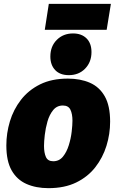

<svg xmlns="http://www.w3.org/2000/svg" viewBox="-20 -964 605 999"><path d="M333 -555Q398 -555 447.5 -533.5Q497 -512 525 -463Q553 -414 553 -331Q553 -267 534 -205.5Q515 -144 476 -94Q437 -44 376.5 -14.5Q316 15 232 15Q167 15 117.5 -7Q68 -29 40.5 -77.5Q13 -126 13 -207Q13 -271 31.5 -332.5Q50 -394 89 -444.5Q128 -495 188.5 -525Q249 -555 333 -555ZM307 -415Q276 -415 256.5 -391Q237 -367 227 -332Q217 -297 213 -262Q209 -227 209 -205Q209 -169 219 -147Q229 -125 257 -125Q288 -125 307.5 -149Q327 -173 338 -208.5Q349 -244 353 -279Q357 -314 357 -336Q357 -371 346.5 -393Q336 -415 307 -415ZM557 -944 535 -809H213L234 -944ZM338 -573Q292 -573 267 -599.5Q242 -626 242 -670Q242 -723 275.5 -756.5Q309 -790 360 -790Q404 -790 430 -764.5Q456 -739 456 -693Q456 -641 423 -607Q390 -573 338 -573Z"/></svg>

Font: Bitter Black
Style: Italic
Weight: 900
Italic angle: -9°
Designer: Sol Matas, and Bitter project Authors
Foundry: Sol Matas
Version: Version 2.001